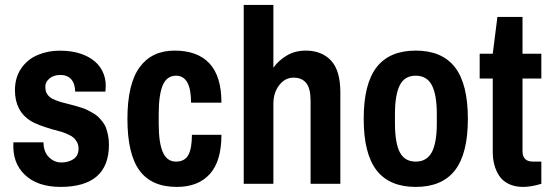

<svg xmlns="http://www.w3.org/2000/svg" viewBox="-20 -738 2208 771"><path d="M417.5 -157.3Q417.5 12.6 222.4 12.6Q129.9 12.2 79.3 -36.5Q28.7 -85.1 33.9 -166.4H154.6Q155.1 -127.7 176.6 -106.6Q198.1 -85.6 226.3 -85.6Q254.6 -85.6 275 -99Q295.4 -112.5 295.4 -141.6Q295.4 -155.5 289.7 -166.4Q284.1 -177.2 276.3 -184.4Q268.5 -191.6 253.9 -198.1Q239.4 -204.6 227.6 -208.5L192 -218.1Q130.8 -235.9 103.8 -252Q40.4 -291.1 40 -375.3Q40 -427 65.4 -463.7Q90.8 -500.4 132.3 -517.6Q173.8 -534.8 220.5 -534.5Q267.2 -534.3 301.5 -523.2Q335.8 -512.2 360.3 -491.7Q384.9 -471.3 396.6 -440.1Q408.3 -408.8 403.1 -370.1H281.9Q281.5 -402.3 265.9 -419.6Q250.2 -437 222.8 -437Q195.5 -437 178.8 -422.9Q162 -408.8 162 -391Q162 -373.2 167.5 -363.6Q172.9 -354 179.8 -348.2Q186.8 -342.3 201.3 -336.4Q215.9 -330.6 226.1 -327.8Q236.3 -324.9 254.3 -320.4Q272.4 -315.8 281.1 -313.4Q289.7 -311 305.6 -306Q321.5 -301 330.4 -296.5Q339.3 -291.9 352.7 -284.3Q366.2 -276.7 374.2 -268.9Q382.3 -261.1 391.6 -249.3Q401 -237.6 405.7 -224.6Q410.5 -211.6 414 -194.2Q417.5 -176.8 417.5 -157.3Z M869.2 -325.8H747.2Q747.2 -434 686.8 -434Q649.9 -434 633.6 -395.7Q617.3 -357.5 617.3 -279.3V-242.8Q617.3 -164.2 634 -126.6Q650.7 -89.1 686.4 -89.1Q722 -89.1 736.3 -115.6Q750.7 -142.1 750.7 -196.8H869.2Q869.2 -90.4 822.3 -38.9Q775.4 12.6 690.3 12.6Q588.2 12.6 540 -53.6Q491.7 -119.9 491.7 -260.2Q491.7 -400.5 540.4 -467.6Q589.1 -534.8 681.1 -534.8Q773.2 -534.8 821.2 -483.3Q869.2 -431.8 869.2 -325.8Z M1207.6 -534.8Q1271.9 -534.8 1309.3 -494.8Q1346.7 -454.8 1346.7 -366.6V0H1227.2V-333.6Q1227.2 -382.7 1209.8 -404.4Q1192.4 -426.2 1158.6 -426.2Q1124.7 -426.2 1101.2 -396Q1077.8 -365.8 1077.8 -321V0H958.7V-718.1H1077.8V-466.1Q1098.2 -495.2 1131.6 -515Q1165.1 -534.8 1207.6 -534.8Z M1492.2 -467.9Q1543.9 -534.8 1649.4 -534.8Q1755 -534.8 1806.9 -467.9Q1858.8 -401 1858.8 -260.9Q1858.8 -120.8 1806.9 -54.1Q1755 12.6 1649.4 12.6Q1543.9 12.6 1492.2 -54.1Q1440.5 -120.8 1440.5 -260.9Q1440.5 -401 1492.2 -467.9ZM1566 -279.3V-242.8Q1566 -164.6 1585.4 -126.8Q1604.7 -89.1 1649.4 -89.1Q1694.2 -89.1 1714.2 -127.1Q1734.1 -165.1 1734.1 -242.8V-279.3Q1734.1 -357.5 1714.2 -395.7Q1694.2 -434 1649.4 -434Q1604.7 -434 1585.4 -395.7Q1566 -357.5 1566 -279.3Z M2153.8 -422.7H2078.2V-131.6Q2078.2 -89.1 2119.9 -89.1H2153.8V0Q2112.9 12.6 2080.4 12.6Q2047.8 12.6 2023 0.7Q1998.3 -11.3 1984.8 -31.9Q1971.3 -52.6 1965 -76.5Q1958.7 -100.3 1958.7 -128.1V-422.7H1906.2V-522.2H1958.7L1977.4 -669.9H2078.2V-522.2H2153.8Z"/></svg>

Font: Puralecka Narrow
Style: Bold
Weight: 700
Designer: Hector Gatti, Marcela Romero, Pablo Cosgaya and Nicolas Silva
Version: Version 1.004;PS 001.004;hotconv 1.0.70;makeotf.lib2.5.58329